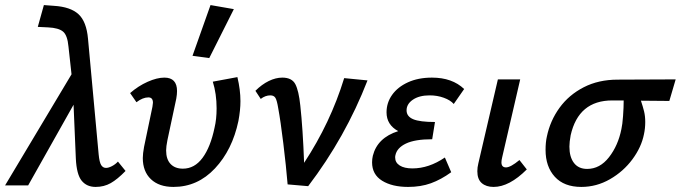

<svg xmlns="http://www.w3.org/2000/svg" viewBox="-21 -731 2684 757"><path d="M474 -57Q442 -24 415.5 -9Q389 6 356 6Q321 6 301 -18.5Q281 -43 278 -106L269 -318L90 0H-1L261 -438L249 -547Q245 -592 227.5 -606.5Q210 -621 169 -623L128 -625L152 -711L192 -708Q257 -704 288.5 -675Q320 -646 326 -578L368 -122Q371 -91 378 -80Q385 -69 397 -69Q407 -69 420.5 -76Q434 -83 444 -94Z M542 -108Q542 -125 547 -152L580 -310Q582 -322 582 -326Q582 -347 564 -347Q542 -347 517 -328L492 -364Q524 -392 561 -408.5Q598 -425 627 -425Q677 -425 677 -372Q677 -359 674 -342L639 -178Q634 -153 634 -138Q634 -103 651.5 -84.5Q669 -66 700 -66Q746 -66 777.5 -108.5Q809 -151 825 -228Q833 -261 833 -304Q833 -361 818 -409L915 -427Q927 -377 927 -332Q927 -297 919 -254Q895 -140 826.5 -67Q758 6 663 6Q606 6 574 -24.5Q542 -55 542 -108ZM738 -511 809 -711 901 -695 804 -502Z M1428 -414Q1341 -190 1194 3L1113 -4Q1107 -76 1096 -166Q1085 -256 1076 -304Q1071 -335 1065 -345Q1059 -355 1045 -355Q1025 -355 1007 -341L986 -373Q1011 -398 1038.5 -411.5Q1066 -425 1092 -425Q1130 -425 1143.5 -399Q1157 -373 1163 -315Q1173 -224 1178 -89Q1282 -247 1336 -423Z M1809 -380 1768 -321Q1755 -336 1729 -345.5Q1703 -355 1673 -355Q1632 -355 1607 -338Q1582 -321 1582 -296Q1582 -272 1608 -261Q1634 -250 1694 -250L1683 -182Q1615 -182 1579.5 -165Q1544 -148 1538 -119Q1537 -116 1537 -110Q1537 -90 1555 -78.5Q1573 -67 1605 -67Q1670 -67 1733 -110L1758 -52Q1718 -23 1678 -8.5Q1638 6 1588 6Q1525 6 1485.5 -18.5Q1446 -43 1446 -91Q1446 -104 1449 -117Q1467 -188 1549 -214Q1503 -239 1503 -288Q1503 -326 1525 -357Q1547 -388 1587.5 -406.5Q1628 -425 1682 -425Q1762 -425 1809 -380Z M1861 -56Q1861 -71 1865 -87L1942 -418H2030L1959 -111Q1956 -99 1956 -91Q1956 -71 1974 -71Q1992 -71 2027 -100L2056 -63Q1987 6 1925 6Q1896 6 1878.5 -9Q1861 -24 1861 -56Z M2618 -333 2506 -334Q2514 -310 2518.5 -291.5Q2523 -273 2523 -250Q2523 -225 2518 -202Q2508 -151 2472.5 -103Q2437 -55 2384 -24.5Q2331 6 2271 6Q2203 6 2166.5 -34Q2130 -74 2130 -140Q2130 -170 2135 -192Q2148 -255 2185 -306Q2222 -357 2280.5 -387Q2339 -417 2414 -417L2643 -418ZM2438 -335H2393Q2260 -335 2229 -198Q2224 -171 2224 -153Q2224 -112 2242 -88.5Q2260 -65 2294 -65Q2344 -65 2380 -111Q2416 -157 2429 -222Q2433 -239 2435.5 -273.5Q2438 -308 2438 -335Z"/></svg>

Font: Ysabeau Semibold
Style: Italic
Weight: 600
Italic angle: -12°
Designer: Christian Thalmann (Catharsis Fonts)
Version: Version 0.003